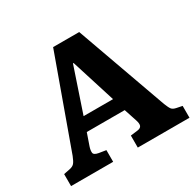

<svg xmlns="http://www.w3.org/2000/svg" viewBox="-152 -869 1059 1039"><g transform="rotate(-30 378.0 -350.0)"><path d="M8 0V-75L48 -83Q67 -87 76.5 -98Q86 -109 97 -137L300 -700H463L666 -133Q677 -105 685 -95Q693 -85 713 -81L748 -74V0H425V-75L472 -81Q490 -84 494.5 -96Q499 -108 491 -132L465 -211H228L202 -136Q195 -115 196.5 -100Q198 -85 227 -80L271 -73V0ZM256 -294H440L353 -570H349Z"/></g></svg>

Font: Literata 12pt
Style: Bold
Weight: 700
Designer: Latin by Veronika Burian and Jose Scaglione. Greek by Irene Vlachou. Cyrillic by Vera Evstafieva.
Foundry: TypeTogether
Version: Version 3.002